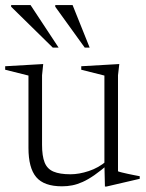

<svg xmlns="http://www.w3.org/2000/svg" viewBox="-21 -710 566 742"><path d="M141.5 -150.5Q141.5 -107 151.5 -82Q161.5 -57 185.8 -46.8Q210 -36.5 251.5 -36.5Q284.5 -36.5 322.2 -49Q360 -61.5 390.5 -87.5L400 -77.5Q368.5 -50.5 343.8 -33.2Q319 -16 298.2 -6.8Q277.5 2.5 258.5 6.2Q239.5 10 218.5 10Q149 10 119 -25.5Q89 -61 89 -138.5V-418L-1 -440.5V-454L146 -462.5L141.5 -419ZM384.5 11 382.5 -74.5V-418L293 -440.5V-454L440 -462.5L435 -419V-48Q439.5 -46 450 -43.5Q460.5 -41 473.8 -38Q487 -35 499 -32.8Q511 -30.5 519 -29V-19L390 11ZM205.5 -526H183L22 -684V-690.5H97ZM325.5 -526H306.5L192.5 -684V-690.5H259.5Z"/></svg>

Font: Newsreader 36pt Light
Style: Regular
Weight: 300
Designer: Hugues Gentile
Foundry: Production Type
Version: Version 1.003